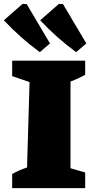

<svg xmlns="http://www.w3.org/2000/svg" viewBox="-55 -974 473 994"><path d="M8 0V-73Q45 -94 85 -107L98 -549L8 -580V-660H386V-587Q351 -567 310 -552V-103L386 -81V0ZM151 -704Q49 -779 -35 -869L62 -954L83 -953L204 -749ZM339 -704Q237 -779 153 -869L250 -954L271 -953L392 -749Z"/></svg>

Font: Piazzolla Black
Style: Regular
Weight: 900
Designer: Juan Pablo del Peral
Foundry: Huerta Tipografica
Version: Version 1.330